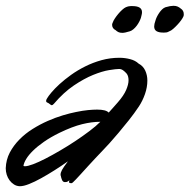

<svg xmlns="http://www.w3.org/2000/svg" viewBox="-117 -625 654 662"><path d="M361.8 -257.8Q346.2 -234.4 327.6 -210.9Q309.1 -187.5 291.7 -167Q274.4 -146.5 260.3 -130.9Q246.1 -115.2 238.8 -107.9Q226.6 -95.2 212.4 -80.1Q198.2 -64.9 185.3 -50.8Q172.4 -36.6 161.6 -24.7Q150.9 -12.7 145 -6.8Q137.2 1.5 134 4.2Q130.9 6.8 127.9 6.8Q127 6.8 126 6.3Q125 5.9 124 5.9Q121.1 5.9 121.1 2.9Q121.1 -2 123 -3.9Q118.7 -1 116 1Q113.3 2.9 106.9 2.9Q100.1 2.9 96.9 -4.4Q93.8 -11.7 92.8 -18.1Q91.8 -20 91.8 -22.9Q91.8 -29.8 96.9 -39.3Q102.1 -48.8 117.2 -68.8Q95.2 -53.2 71.3 -38.1Q47.4 -22.9 24.9 -10.5Q2.4 2 -16.6 9.5Q-35.6 17.1 -48.8 17.1Q-60.1 16.6 -68.8 11Q-77.6 5.4 -84 -3.2Q-90.3 -11.7 -93.8 -22.5Q-97.2 -33.2 -97.2 -44.9Q-96.2 -74.2 -83.3 -98.9Q-70.3 -123.5 -50 -144Q-29.8 -164.6 -4.4 -180.4Q21 -196.3 47.6 -208Q74.2 -219.7 99.6 -227.3Q125 -234.9 145 -238.8Q168.5 -243.7 186.5 -245.4Q204.6 -247.1 217.8 -247.1Q248.5 -247.1 257.8 -236.8Q266.1 -246.6 274.2 -255.1Q282.2 -263.7 289.1 -272Q309.6 -295.4 317.9 -314.7Q326.2 -334 326.2 -348.1Q326.2 -355 324.7 -360.8Q323.2 -366.7 319.8 -371.1Q314 -377.9 307.4 -382.6Q300.8 -387.2 293.9 -387.2Q283.2 -387.2 259.3 -383.3Q235.4 -379.4 204.1 -366.7Q172.9 -354 137.7 -330.3Q102.5 -306.6 68.8 -267.1Q64 -262.2 62 -262.2Q59.6 -262.2 56.9 -264.4Q54.2 -266.6 50.8 -269Q46.9 -270.5 44.4 -272.2Q42 -273.9 42 -276.9Q42 -280.8 44.9 -285.2Q48.8 -292.5 60.1 -305.9Q71.3 -319.3 88.4 -335Q105.5 -350.6 127.9 -366.7Q150.4 -382.8 176.8 -396Q203.1 -409.2 232.9 -417.5Q262.7 -425.8 294.9 -425.8Q313.5 -425.8 331.5 -421.1Q349.6 -416.5 360.8 -405.8Q376.5 -397.5 383.8 -381.6Q391.1 -365.7 391.1 -347.2Q391.1 -324.2 382.8 -300.5Q374.5 -276.9 361.8 -257.8ZM87.9 -167Q57.1 -151.9 34.4 -136Q11.7 -120.1 -3.4 -105.2Q-18.6 -90.3 -26.6 -76.9Q-34.7 -63.5 -36.1 -53.2Q-35.2 -51.8 -30.8 -51.8Q-21.5 -51.8 -2.7 -58.8Q16.1 -65.9 39.8 -78.1Q63.5 -90.3 90.3 -106Q117.2 -121.6 142.8 -138.7Q168.5 -155.8 191.2 -172.9Q213.9 -189.9 229 -205.1Q199.7 -205.1 166 -196.8Q132.3 -188.5 87.9 -167ZM368.7 -563Q366.7 -557.1 363 -550Q359.4 -543 354.2 -536.1Q349.1 -529.3 343 -524.2Q336.9 -519 330.6 -517.1Q313.5 -511.7 304.7 -511.7Q296.4 -511.7 291 -514.4Q285.6 -517.1 281.7 -521Q269.5 -526.9 269.5 -540Q269.5 -542.5 270.3 -543.9Q271 -545.4 272 -547.9Q273.9 -553.7 279.1 -561.5Q284.2 -569.3 290.8 -577.1Q297.4 -585 304.4 -591.3Q311.5 -597.7 316.9 -600.1Q322.8 -602.5 327.1 -603.3Q331.5 -604 334 -604H339.8Q372.6 -604 372.6 -583Q372.6 -578.1 371.3 -573.5Q370.1 -568.8 368.7 -563ZM418.9 -553.7Q420.4 -559.6 423.8 -566.7Q427.2 -573.7 431.9 -580.6Q436.5 -587.4 442.1 -592.8Q447.8 -598.1 453.6 -600.1Q461.9 -602.5 469 -603.8Q476.1 -605 481 -605Q489.7 -605 495.6 -602.3Q501.5 -599.6 505.9 -595.7Q516.6 -588.9 516.6 -576.7Q516.6 -574.2 516.6 -572.8Q516.6 -571.3 515.6 -568.8Q513.2 -563 507.6 -555.2Q502 -547.4 494.6 -539.6Q487.3 -531.7 480 -525.4Q472.7 -519 466.8 -517.1Q460.9 -513.7 456.8 -513.2Q452.6 -512.7 449.7 -512.7H444.8Q430.7 -512.7 422.6 -517.6Q414.6 -522.5 414.6 -533.7Q414.6 -542 418.9 -553.7Z"/></svg>

Font: Oregano
Style: Italic
Weight: 400
Italic angle: -12°
Designer: Astigmatic (AOETI)
Foundry: Astigmatic (AOETI)
Version: Version 1.000